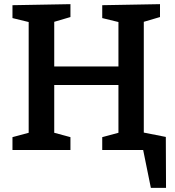

<svg xmlns="http://www.w3.org/2000/svg" viewBox="-20 -722 844 924"><path d="M40 0V-62L118 -83V-616L40 -635V-697L319 -702V-640L241 -617V-402H550V-616L472 -635V-697L750 -702V-640L672 -617V-83L750 -62V0H472V-62L550 -83V-313H241V-83L319 -62V0ZM601 -98 778 -63 779 182H706L669 0H601Z"/></svg>

Font: Bitter SemiBold
Style: Regular
Weight: 600
Designer: Sol Matas, and Bitter project Authors
Foundry: Sol Matas
Version: Version 2.001